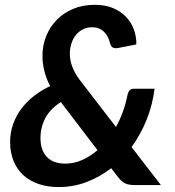

<svg xmlns="http://www.w3.org/2000/svg" viewBox="-20 -750 708 778"><path d="M364.5 -730.5C331.8 -730.5 302.4 -725 276.2 -714C250.1 -703 227.8 -688.1 209.5 -669.2C191.2 -650.4 177 -628.4 167 -603.2C157 -578.1 152 -551.3 152 -523C152 -504 154.5 -484.2 159.5 -463.5C164.5 -442.8 172.3 -422 183 -401C160 -390.3 138.6 -377.3 118.8 -362C98.9 -346.7 81.8 -329.4 67.2 -310.2C52.8 -291.1 41.4 -270.1 33.2 -247.2C25.1 -224.4 21 -200.2 21 -174.5C21 -146.5 25.5 -121.2 34.5 -98.8C43.5 -76.2 56.5 -57.1 73.5 -41.2C90.5 -25.4 111.2 -13.2 135.5 -4.8C159.8 3.8 187.3 8 218 8C257.3 8 294.8 1.2 330.5 -12.2C366.2 -25.8 399.5 -44.5 430.5 -68.5L456.5 -34.5C461.5 -28.2 466.2 -22.8 470.8 -18.5C475.2 -14.2 480.2 -10.6 485.5 -7.8C490.8 -4.9 497 -2.9 504 -1.8C511 -0.6 519.3 0 529 0H632L513 -154C537.3 -187.3 557.6 -224 573.8 -264C589.9 -304 600.8 -346.2 606.5 -390.5H523C515 -390.5 509 -388.2 505 -383.5C501 -378.8 498.2 -372.7 496.5 -365C492.2 -342 486.1 -319.7 478.2 -298C470.4 -276.3 461 -255.5 450 -235.5L302 -427.5C288.3 -446.5 278.4 -464.5 272.2 -481.5C266.1 -498.5 263 -515 263 -531C263 -546 265.1 -560.1 269.2 -573.2C273.4 -586.4 279.4 -597.9 287.2 -607.8C295.1 -617.6 304.6 -625.3 315.8 -631C326.9 -636.7 339.5 -639.5 353.5 -639.5C363.8 -639.5 373 -637.8 381 -634.5C389 -631.2 396 -626.5 402 -620.5C408 -614.5 413 -607.6 417 -599.8C421 -591.9 424 -583.5 426 -574.5C428.7 -565.5 432.7 -559.7 438 -557C443.3 -554.3 451 -554 461 -556L532.5 -570C532.8 -591.3 529.4 -611.7 522.2 -631C515.1 -650.3 504.4 -667.4 490.2 -682.2C476.1 -697.1 458.4 -708.8 437.2 -717.5C416.1 -726.2 391.8 -730.5 364.5 -730.5ZM243.5 -87C211.2 -87 186.5 -96.2 169.5 -114.5C152.5 -132.8 144 -158.2 144 -190.5C144 -218.8 150.3 -245.4 163 -270.2C175.7 -295.1 196.8 -317.2 226.5 -336.5L375 -141.5C355.3 -124.5 334.5 -111.2 312.5 -101.5C290.5 -91.8 267.5 -87 243.5 -87Z"/></svg>

Font: Lato
Style: Bold Italic
Weight: 700
Italic angle: -7°
Designer: Lukasz Dziedzic
Foundry: tyPoland Lukasz Dziedzic
Version: Version 2.007; 2014-02-27